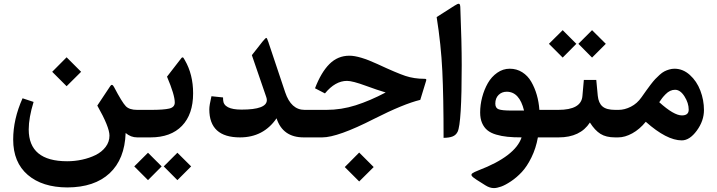

<svg xmlns="http://www.w3.org/2000/svg" viewBox="-20 -717 3740 1002"><path d="M327.6 -418 403.3 -342.3 327.6 -267.1 252.4 -342.3ZM635.7 -22.9Q630.9 113.8 552 187.3Q473.1 260.7 331.5 261.2Q200.7 260.7 124.8 195.6Q48.8 130.4 48.8 11.2Q48.8 -95.2 97.7 -204.1L155.3 -185.1Q129.9 -102.5 129.9 -41.5Q129.9 124.5 330.6 124.5Q370.1 124.5 408.4 116.2Q446.8 107.9 479 92Q511.2 76.2 531.2 49.8Q551.3 23.4 551.3 -9.3Q551.3 -54.2 487.8 -166L555.7 -268.1Q564.9 -282.2 575.2 -262.7Q617.2 -182.6 636.7 -162.6Q655.3 -143.6 695.8 -143.6H716.8Q729 -143.6 729 -96.2V-60.5Q729 0 716.8 0H695.8Q662.6 0 635.7 -22.9Z M905.8 80.1 977.5 151.4 905.8 223.1 834.5 151.4ZM752.4 80.1 823.7 151.4 752.4 223.1 680.7 151.4ZM987.8 -230Q987.8 -120.6 929.7 -60.3Q871.6 0 765.6 0H711.9Q685.1 0 685.1 -70.3V-86.4Q685.1 -143.6 711.9 -143.6H767.6Q834 -143.6 863 -150.4Q892.1 -157.2 892.1 -182.1Q892.1 -221.7 851.6 -316.9L918 -402.8Q924.8 -411.6 927 -414.3Q929.2 -417 932.4 -417.5Q935.5 -418 937.7 -414.6Q939.9 -411.1 944.8 -402.8Q987.8 -328.6 987.8 -230Z M1423.3 -99.6Q1355 0 1232.4 0Q1072.3 0 1072.3 -146.5Q1072.3 -167.5 1083.5 -214.8L1144 -208.5L1144.5 -194.8Q1147 -145 1240.7 -145Q1372.6 -145 1372.6 -194.8Q1372.6 -201.7 1369.6 -210.4L1294.4 -429.2L1350.1 -500Q1366.2 -519.5 1369.9 -519.3Q1373.5 -519 1380.4 -498Q1380.9 -497.1 1381.1 -496.3Q1381.3 -495.6 1381.6 -494.6Q1381.8 -493.7 1382.1 -492.7Q1382.3 -491.7 1382.8 -490.7L1468.3 -235.4Q1499 -143.6 1569.8 -143.6H1580.1Q1592.3 -143.6 1592.3 -96.2V-60.5Q1592.3 0 1580.1 0H1564.9Q1455.6 0 1423.3 -99.6Z M1854.5 79.1 1930.2 154.8 1854.5 230 1779.3 154.8ZM1675.8 -229.5 1624 -256.3Q1655.8 -339.4 1699.2 -382.8Q1742.7 -426.3 1803.7 -426.3Q1855.5 -426.3 1949.7 -382.8Q2050.3 -335.9 2095.7 -320.8Q2141.1 -305.7 2195.3 -305.7Q2201.7 -305.7 2203.6 -304Q2205.6 -302.2 2204.1 -296.4L2173.3 -195.8Q2086.4 -174.8 1932.1 -96.7Q1742.7 0 1661.6 0H1575.2Q1548.3 0 1548.3 -70.3V-86.4Q1548.3 -143.6 1575.2 -143.6H1683.1Q1761.2 -143.6 1836.2 -167.5Q1911.1 -191.4 1992.7 -234.4Q1948.2 -247.6 1890.1 -269Q1819.8 -294.9 1791 -294.9Q1729.5 -294.9 1675.8 -229.5Z M2258.8 -627.9 2350.6 -686.5Q2369.1 -698.7 2375.5 -697.3Q2381.8 -695.8 2382.3 -677.7Q2389.6 -494.6 2389.6 -377.4Q2389.6 -73.2 2368.2 -29.3Q2359.4 -11.7 2342 -4.9Q2324.7 2 2294.9 2.4Q2294.9 -210.9 2288.3 -347.4Q2281.7 -483.9 2258.8 -627.9Z M2647.5 -140.1Q2647.5 -140.1 2714.8 -140.1Q2690.9 -238.3 2624.5 -238.3Q2598.6 -238.3 2581.8 -221.4Q2564.9 -204.6 2564.9 -176.3Q2564.9 -152.8 2582.8 -146.5Q2600.6 -140.1 2647.5 -140.1ZM2477.5 171.9Q2668.9 98.6 2702.1 0Q2659.7 0 2628.4 -3.2Q2597.2 -6.3 2569.1 -14.6Q2541 -22.9 2523.4 -37.4Q2505.9 -51.8 2495.8 -75Q2485.8 -98.1 2485.8 -129.9Q2485.8 -169.4 2496.3 -209.5Q2506.8 -249.5 2525.9 -283Q2544.9 -316.4 2575 -337.4Q2605 -358.4 2640.1 -358.4Q2676.3 -358.4 2705.3 -340.1Q2734.4 -321.8 2752.4 -290.5Q2770.5 -259.3 2781.2 -222.2Q2792 -185.1 2794.9 -143.6H2844.7Q2856.9 -143.6 2856.9 -96.2V-60.5Q2856.9 0 2844.7 0H2787.1Q2776.9 57.1 2753.4 104.7Q2730 152.3 2703.1 180.9Q2676.3 209.5 2646.7 229.2Q2617.2 249 2595 256.8Q2572.8 264.6 2557.6 264.6Q2536.1 264.6 2513.7 250.5L2467.3 221.2Q2446.8 208 2442.1 200.7Q2437.5 193.4 2445.1 187.5Q2452.6 181.6 2477.5 171.9Z M3069.8 -559.6 3141.6 -488.3 3069.8 -416.5 2998.5 -488.3ZM2916.5 -559.6 2987.8 -488.3 2916.5 -416.5 2844.7 -488.3ZM2839.8 -143.6H2893.1Q3013.7 -143.6 3019.5 -215.8L3026.9 -299.8H3091.8L3099.6 -217.3Q3103.5 -179.2 3124.3 -161.4Q3145 -143.6 3190.4 -143.6H3200.2Q3212.4 -143.6 3212.4 -96.2V-60.5Q3212.4 0 3200.2 0H3189.9Q3143.1 0 3113.8 -18.3Q3084.5 -36.6 3058.6 -77.6Q3008.3 0 2895.5 0H2839.8Q2813 0 2813 -70.3V-86.4Q2813 -143.6 2839.8 -143.6Z M3195.3 0Q3168.5 0 3168.5 -70.3V-86.4Q3168.5 -143.6 3195.3 -143.6H3208Q3239.7 -143.6 3272.5 -160.2Q3305.2 -176.8 3327.6 -209Q3344.2 -232.4 3352.8 -244.6Q3361.3 -256.8 3375.7 -275.6Q3390.1 -294.4 3399.4 -304.2Q3408.7 -314 3422.1 -326.2Q3435.5 -338.4 3446.8 -344.2Q3458 -350.1 3471.9 -354.2Q3485.8 -358.4 3500 -358.4Q3543.9 -358.4 3580.1 -325.9Q3616.2 -293.5 3635 -244.1Q3653.8 -194.8 3653.8 -142.6Q3653.8 -86.4 3616.5 -35.4Q3579.1 15.6 3538.1 15.6Q3459.5 15.6 3350.1 -81.5Q3317.9 -42 3279.5 -21Q3241.2 0 3206.1 0ZM3538.6 -114.7Q3574.2 -114.7 3574.2 -144.5Q3574.2 -179.2 3552.2 -213.9Q3530.3 -248.5 3502.9 -248.5Q3489.7 -248.5 3477.3 -242.7Q3464.8 -236.8 3453.6 -225.3Q3442.4 -213.9 3435.8 -205.3Q3429.2 -196.8 3420.4 -183.6Q3496.6 -114.7 3538.6 -114.7Z"/></svg>

Font: Sahel SemiBold WOL
Style: SemiBold-WOL
Weight: 600
Foundry: Saber Rastikerdar (saber.rastikerdar@gmail.com)
Version: Version 3.4.0